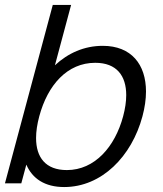

<svg xmlns="http://www.w3.org/2000/svg" viewBox="-45 -740 657 775"><path d="M369.8 -555C294.8 -555 229.4 -525.5 176.7 -476.5L242 -720H168L-25 0H41L61.3 -75.5C85.3 -19.5 135.5 15 214 15C365.5 15 486.6 -108.5 530 -270.5C539.5 -306 544.3 -339.6 544.3 -370.5C544.3 -479.9 485.1 -555 369.8 -555ZM224.9 -53.5C139 -53.5 100.6 -104.8 100.6 -182.8C100.6 -209.3 105 -238.8 113.5 -270.5C147.6 -397.5 226.9 -486.5 339.4 -486.5C426.3 -486.5 464.5 -433.8 464.5 -356.1C464.5 -330 460.2 -301.1 452 -270.5C419.1 -147.5 337.4 -53.5 224.9 -53.5Z"/></svg>

Font: Manrope
Style: RegularItalic
Weight: 400
Italic angle: -15°
Designer: Mikhail Sharanda
Foundry: Mikhail Sharanda
Version: Version 4.502;hotconv 1.0.109;makeotfexe 2.5.65596